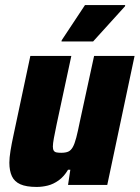

<svg xmlns="http://www.w3.org/2000/svg" viewBox="-20 -731 552 759"><path d="M125 8Q84 8 60.5 -2.5Q37 -13 27 -34.5Q17 -56 17 -88Q17 -107 21.5 -135Q26 -163 33 -195L100 -510H262L204 -240Q197 -207 193 -185Q189 -163 189 -152Q189 -141 192.5 -135.5Q196 -130 203.5 -128.5Q211 -127 222 -127Q239 -127 249.5 -131.5Q260 -136 267.5 -149Q275 -162 281.5 -187Q288 -212 296 -252L352 -510H512L404 0H249L258 -60H249Q233 -33 212 -18Q191 -3 169 2.5Q147 8 125 8ZM223 -567 224 -572 316 -711H475L474 -706L348 -567Z"/></svg>

Font: Saira SemiCondensed ExtraBold
Style: Italic
Weight: 800
Width: 4
Italic angle: -12°
Designer: Hector Gatti with collaboration of the Omnibus-Type team
Foundry: Omnibus-Type
Version: Version 1.101